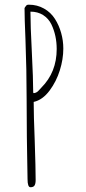

<svg xmlns="http://www.w3.org/2000/svg" viewBox="-20 -784 362 810"><path d="M130.4 -24.9Q130.4 -73.2 126.5 -189.5Q122.1 -298.8 122.1 -354Q159.7 -362.3 189.5 -402.3Q217.8 -440.4 232.4 -487.3Q247.1 -534.2 247.1 -579.1Q247.1 -612.8 238 -645Q229 -677.2 211.9 -704.1Q194.3 -731.9 165.5 -748Q136.7 -764.2 102.1 -764.2Q96.7 -764.2 94.7 -763.2Q91.8 -762.2 89.8 -759.3Q87.4 -756.8 85.9 -753.9L83.5 -750Q83.5 -708 87.4 -618.2Q92.3 -487.8 92.3 -370.1Q92.3 -324.7 92.8 -289.1Q93.3 -253.4 93.3 -208Q93.3 -177.7 94.7 -118.2Q96.2 -59.1 96.2 -28.8Q96.2 5.9 108.4 5.9Q121.1 5.9 125.7 -1.5Q130.4 -8.8 130.4 -24.9ZM196.8 -681.2Q219.2 -634.3 219.2 -577.1Q219.2 -479 154.3 -414.1L147.5 -406.7L140.1 -398.9Q131.8 -391.6 122.1 -391.1L120.1 -393.1Q120.1 -450.7 114.3 -564Q108.4 -677.7 108.4 -734.9Q139.2 -734.9 161.9 -720.5Q184.6 -706.1 196.8 -681.2Z"/></svg>

Font: Amatica SC
Style: Regular
Weight: 400
Version: Version 2.000